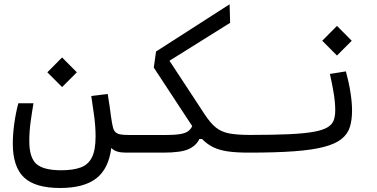

<svg xmlns="http://www.w3.org/2000/svg" viewBox="-20 -725 1798 915"><path d="M266.6 170.9Q147.5 170.9 94.2 120.4Q41 69.8 41 -40.5Q41 -84.5 47.9 -135Q54.7 -185.5 67.4 -232.9H139.6Q131.8 -187.5 125.7 -142.6Q119.6 -97.7 119.6 -52.7Q119.6 26.4 153.6 56.4Q187.5 86.4 271.5 86.4Q327.6 86.4 364 73.2Q400.4 60.1 418 25.1Q435.5 -9.8 435.5 -74.2Q435.5 -122.1 429 -169.9Q422.4 -217.8 415 -267.6L493.2 -277.3Q498.5 -247.6 502.4 -219.2Q505.9 -190.9 508.8 -170.9Q513.7 -135.3 518.8 -116Q523.9 -96.7 538.6 -89.4Q553.2 -82 585.9 -82Q609.4 -82 617.7 -73.2Q626 -64.5 626 -42.5Q626 -20 616.5 -8.8Q606.9 2.4 580.1 2.4Q556.2 2.4 539.1 -2.7Q522 -7.8 510.3 -20Q498 79.1 439 125Q379.9 170.9 266.6 170.9ZM275.9 -310.1 205.6 -380.4 275.9 -451.2 346.2 -380.4Z M1166 2.4Q1106.9 2.4 1066.2 -3.4Q1025.4 -9.3 996.3 -23.4Q967.3 -37.6 942.9 -62.5H930.2Q915.5 -31.2 878.9 -14.4Q842.3 2.4 757.8 2.4H580.1L585.9 -81.5H762.2Q810.1 -81.5 836.4 -85.7Q862.8 -89.8 875.7 -99.1Q888.7 -108.4 896 -124L712.9 -402.8L723.6 -479.5L1074.2 -704.6L1076.7 -616.2L787.6 -435.5L955.6 -179.7Q982.9 -138.2 1009 -117.2Q1035.2 -96.2 1072.8 -89.1Q1110.4 -82 1171.9 -82Q1183.6 -82 1189.5 -71.3Q1195.3 -60.5 1195.3 -45.9Q1195.3 -18.1 1186 -7.8Q1176.8 2.4 1166 2.4Z M1166 2.4Q1151.4 2.4 1151.4 -43Q1151.4 -64 1157.7 -73Q1164.1 -82 1171.9 -82Q1283.2 -82 1357.2 -85.4Q1431.2 -88.9 1475.3 -96.9Q1519.5 -105 1541.5 -118.7Q1563.5 -132.3 1570.6 -152.3Q1577.6 -172.4 1577.6 -200.2Q1577.6 -236.3 1570.3 -280.8Q1563 -325.2 1552.2 -372.6L1628.4 -384.8Q1642.6 -333 1650.1 -285.2Q1657.7 -237.3 1657.7 -197.8Q1657.7 -153.3 1647.5 -120.1Q1637.2 -86.9 1608.6 -63.5Q1580.1 -40 1525.6 -25.4Q1471.2 -10.7 1383.3 -4.2Q1295.4 2.4 1166 2.4ZM1585.9 -460.4 1515.6 -530.8 1585.9 -601.6 1656.2 -530.8Z"/></svg>

Font: CaskaydiaMono NF SemiLight
Style: Regular
Weight: 350
Designer: Aaron Bell
Foundry: Saja Typeworks
Version: Version 2111.001; ttfautohint (v1.8.4);Nerd Fonts 3.1.1